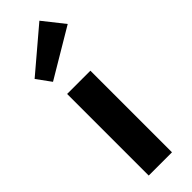

<svg xmlns="http://www.w3.org/2000/svg" viewBox="-237 -674 683 683"><g transform="rotate(-45 105.0 -332.0)"><path d="M32.5 -476.5 -6.5 -530 152 -664.5 215 -585ZM37.5 0V-410.5H154.5V0Z"/></g></svg>

Font: League Spartan SemiBold
Style: Regular
Weight: 600
Foundry: The League of Moveable Type
Version: Version 2.002